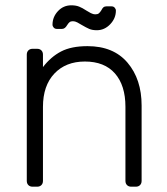

<svg xmlns="http://www.w3.org/2000/svg" viewBox="-20 -704 630 724"><path d="M492 0H475Q465 0 459 -6Q453 -12 453 -22V-301Q453 -382 413.5 -427Q374 -472 300 -472Q228 -472 185 -426.5Q142 -381 142 -301V-22Q142 -12 136 -6Q130 0 120 0H103Q93 0 87 -6Q81 -12 81 -22V-498Q81 -508 87 -514Q93 -520 103 -520H120Q130 -520 136 -514Q142 -508 142 -498V-451Q172 -490 210.5 -510Q249 -530 310 -530Q408 -530 461 -467.5Q514 -405 514 -306V-22Q514 -12 508 -6Q502 0 492 0ZM306 -664Q314 -659 322.5 -654.5Q331 -650 340 -650Q348 -650 352.5 -653.5Q357 -657 362 -665Q366 -673 370 -676.5Q374 -680 381 -680H401Q408 -680 412.5 -675Q417 -670 417 -664Q417 -635 395.5 -612.5Q374 -590 345 -590Q328 -590 316.5 -595Q305 -600 288 -610Q280 -615 271.5 -619.5Q263 -624 255 -624Q247 -624 242.5 -620.5Q238 -617 233 -609Q225 -595 214 -595H194Q187 -595 182.5 -600Q178 -605 178 -611Q178 -640 198.5 -662Q219 -684 249 -684Q266 -684 278.5 -679Q291 -674 306 -664Z"/></svg>

Font: Rubik
Style: Regular
Weight: 300
Designer: Hubert & Fischer
Foundry: Hubert & Fischer
Version: Version 1.100